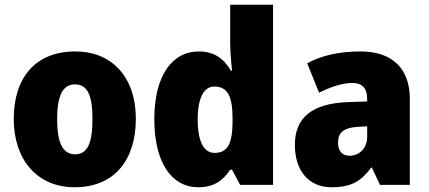

<svg xmlns="http://www.w3.org/2000/svg" viewBox="-20 -780 1808 810"><path d="M553 -278C553 -461 447 -563 298 -563C129 -563 38 -452 38 -278C38 -107 136 10 295 10C466 10 553 -109 553 -278ZM221 -277C221 -375 244 -424 296 -424C351 -424 370 -375 370 -278C370 -180 351 -129 297 -129C243 -129 221 -181 221 -277Z M816 10C884 10 921 -19 951 -64H959L993 0H1132V-760H951V-603C951 -566 955 -518 959 -482H954C925 -532 884 -563 819 -563C706 -563 631 -461 631 -277C631 -93 705 10 816 10ZM885 -135C842 -135 814 -179 814 -276C814 -370 842 -415 884 -415C942 -415 961 -370 961 -282V-261C960 -174 940 -135 885 -135Z M1502 -563C1411 -563 1336 -546 1276 -513L1326 -389C1378 -415 1427 -430 1467 -430C1506 -430 1529 -410 1529 -362V-352L1444 -349C1301 -343 1224 -287 1224 -169C1224 -59 1283 10 1378 10C1462 10 1503 -15 1546 -73H1549L1583 0H1709V-363C1709 -494 1631 -563 1502 -563ZM1491 -245 1529 -247V-202C1529 -155 1496 -123 1455 -123C1425 -123 1406 -141 1406 -179C1406 -220 1430 -242 1491 -245Z"/></svg>

Font: Noto Sans Thai SemCond Blk
Style: Regular
Weight: 900
Width: 4
Designer: Monotype Design Team
Foundry: Monotype Imaging Inc.
Version: Version 2.002